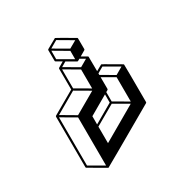

<svg xmlns="http://www.w3.org/2000/svg" viewBox="-183 -899 1098 1129"><g transform="rotate(-30 366.0 -334.0)"><path d="M232.9 75.2H231Q231 74.7 229.5 74.7V74.2L119.6 10.3Q116.2 8.3 116.2 4.9L115.2 -338.9Q115.7 -342.3 118.7 -344.2L272.5 -432.6L272 -574.2Q272.5 -577.1 275.4 -579.1L312 -600.6L274.9 -622.1Q272 -624 272 -627.4L271.5 -700.7Q272 -703.6 274.9 -705.6Q339.4 -742.7 340.8 -742.7Q342.8 -742.7 398.9 -710.2Q455.1 -677.7 455.1 -677.2H455.6Q456.1 -676.3 456.5 -676.3Q457 -674.8 457.5 -673.6Q458 -672.4 458 -600.1Q458 -596.2 454.6 -594.2L418 -572.8L456.1 -550.8Q456.5 -550.3 456.8 -550Q457 -549.8 457 -549.6Q457 -549.3 457.5 -548.1Q458 -546.9 458.5 -449.7Q497.6 -472.7 499 -472.7Q501 -472.7 557.1 -439.9Q613.3 -407.2 613.8 -406.7Q614.3 -406.2 615.2 -404.3Q616.2 -402.3 616.7 -148.9Q616.7 -145 613.3 -143.1Q234.9 75.2 232.9 75.2ZM546.4 -373 596.2 -401.9 499 -458 458.5 -434.6V-424.3ZM540.5 -196.3 540 -361.8 458.5 -408.7 459 -329.1Q458.5 -325.2 455.6 -323.2L443.4 -316.4V-252.9ZM302.2 -51.3 533.7 -185.1 437 -241.2 301.8 -163.6ZM301.8 -178.7 430.2 -252.9V-308.6L301.8 -234.4ZM388.2 -643.6 438 -671.9 341.3 -728.5 291.5 -699.7ZM381.8 -575.2V-631.8L285.2 -688.5V-631.3ZM388.7 -517.1 438.5 -545.9 404.8 -565.4Q391.1 -557.1 389.2 -557.1Q387.2 -557.1 386.7 -557.4Q386.2 -557.6 385.7 -557.6Q385.3 -557.6 325.2 -592.8L292 -573.2ZM382.3 -376.5 381.8 -505.4 285.2 -562 285.6 -432.6ZM226.6 57.1 225.6 -270.5 128.4 -326.7 129.4 1ZM231.9 -281.7 376 -364.7 278.8 -421.4 135.3 -338.4Z"/></g></svg>

Font: 3D Isometric
Style: Bold
Weight: 700
Designer: GGBotNet
Foundry: GGBotNet
Version: 1.14